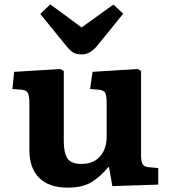

<svg xmlns="http://www.w3.org/2000/svg" viewBox="-20 -848 783 882"><path d="M291 14Q205 14 160 -31Q115 -76 115 -158V-374Q115 -406 108.5 -420Q102 -434 78 -436L37 -439L45 -518L257 -531L273 -522V-199Q273 -148 289 -121.5Q305 -95 355 -95Q409 -95 439.5 -129.5Q470 -164 470 -222V-374Q470 -408 463.5 -421Q457 -434 433 -436L394 -439L405 -518L612 -531L628 -522V-135Q628 -106 635 -94Q642 -82 662 -80L707 -76V0L496 7L481 -80H477Q443 -38 401.5 -12Q360 14 291 14ZM356 -598Q326 -598 311 -610Q296 -622 278 -645L165 -784L211 -828L355 -722L501 -827L546 -785L425 -636Q393 -598 356 -598Z"/></svg>

Font: Literata 7pt
Style: Bold
Weight: 700
Designer: Latin by Veronika Burian and Jose Scaglione. Greek by Irene Vlachou. Cyrillic by Vera Evstafieva.
Foundry: TypeTogether
Version: Version 3.002